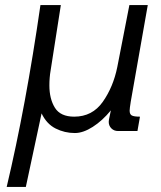

<svg xmlns="http://www.w3.org/2000/svg" viewBox="-20 -520 640 762"><path d="M140.5 -500H221.5L181 -241Q176 -212 176 -181Q176 -127.5 198 -92.2Q220 -57 274.5 -57Q346.5 -57 388 -116Q429.5 -175 445.5 -254L493.5 -500H566.5L499 -117Q494.5 -89 494.5 -81Q494.5 -66.5 503 -61.8Q511.5 -57 535.5 -57L525.5 0H448.5Q432.5 0 422 -10.5Q411.5 -21 411.5 -36.5Q411.5 -39 412.5 -46L420 -82Q386.5 -41 348.2 -16.5Q310 8 277 8Q236.5 8 200.8 -10Q165 -28 145 -70L82.5 222H6.5Q82.5 -98 140.5 -500Z"/></svg>

Font: JuliaMono Light
Style: Italic
Weight: 300
Italic angle: -9°
Monospace: yes
Designer: cormullion
Foundry: corm
Version: Version 0.054; ttfautohint (v1.8.4)